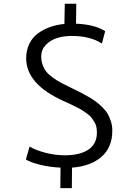

<svg xmlns="http://www.w3.org/2000/svg" viewBox="-20 -875 715 1010"><path d="M297.4 114.7 298.3 6.8Q238.3 3.9 187 -9.3Q135.7 -22.5 116.2 -36.1L135.7 -104Q167 -85 218.8 -71.5Q270.5 -58.1 321.3 -58.1Q400.9 -58.1 445.6 -88.4Q490.2 -118.7 489.7 -178.7Q489.7 -194.3 486.8 -208Q483.9 -221.7 476.3 -233.9Q468.8 -246.1 461.4 -255.9Q454.1 -265.6 439.7 -276.1Q425.3 -286.6 414.6 -293.7Q403.8 -300.8 383.3 -311Q362.8 -321.3 349.9 -327.4Q336.9 -333.5 312 -344.7Q118.2 -432.6 117.7 -567.4Q117.7 -610.8 134.5 -645Q151.4 -679.2 180.7 -700.2Q210 -721.2 244.4 -733.2Q278.8 -745.1 318.8 -749L320.8 -855.5H381.3L379.9 -750.5Q479.5 -746.1 533.2 -710.9L516.1 -646Q454.6 -686 356.9 -686Q315.9 -686 280.5 -675Q245.1 -664.1 220.9 -638.7Q196.8 -613.3 196.8 -578.1Q196.8 -553.7 204.3 -533.2Q211.9 -512.7 223.9 -497.6Q235.8 -482.4 258.5 -466.3Q281.2 -450.2 303.2 -438.5Q325.2 -426.8 361.8 -409.2Q388.2 -396.5 405 -387.9Q421.9 -379.4 446.3 -365.2Q470.7 -351.1 486.3 -339.1Q502 -327.1 519.5 -309.8Q537.1 -292.5 547.1 -274.9Q557.1 -257.3 564 -234.9Q570.8 -212.4 570.8 -188Q570.8 -99.6 513.7 -50Q456.5 -0.5 358.9 6.8L357.9 114.7Z"/></svg>

Font: HaufeMerriweatherSansLt
Style: Regular
Weight: 300
Designer: Eben Sorkin
Foundry: Eben Sorkin
Version: Version 1.56